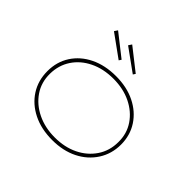

<svg xmlns="http://www.w3.org/2000/svg" viewBox="-174 -940 1153 1153"><g transform="rotate(45 402.5 -363.0)"><path d="M403 10Q310 10 239.5 -25Q169 -60 129.5 -121.5Q90 -183 90 -263Q90 -342 129.5 -403Q169 -464 239.5 -498.5Q310 -533 403 -533Q495 -533 565 -498.5Q635 -464 675 -403Q715 -342 715 -263Q715 -185 675 -122.5Q635 -60 565 -25Q495 10 403 10ZM403 -12Q486 -12 551 -43.5Q616 -75 654.5 -132Q693 -189 693 -263Q694 -335 656 -391Q618 -447 552.5 -479Q487 -511 403 -511Q318 -511 252.5 -479Q187 -447 150 -391Q113 -335 112 -263Q111 -189 149.5 -132.5Q188 -76 254 -44Q320 -12 403 -12ZM467 -611 323 -715 337 -736 477 -626ZM347 -611 203 -715 217 -736 357 -626Z"/></g></svg>

Font: Lexend Giga Thin
Style: Regular
Weight: 250
Version: Version 1.007